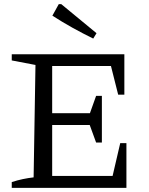

<svg xmlns="http://www.w3.org/2000/svg" viewBox="-20 -911 722 931"><path d="M563 -217H593V0H37V-28Q64 -37 90.5 -42.5Q117 -48 143 -51L152 -596L37 -618V-648H583V-452H553L518 -591H233V-362H416L446 -446H474V-220H446L415 -305H233V-58H526ZM432 -724Q381 -749 331.5 -776.5Q282 -804 234 -835L265 -891H277L448 -750Z"/></svg>

Font: Piazzolla
Style: Regular
Weight: 400
Designer: Juan Pablo del Peral
Foundry: Huerta Tipografica
Version: Version 1.330